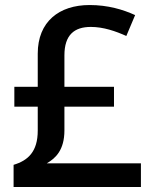

<svg xmlns="http://www.w3.org/2000/svg" viewBox="-20 -743 612 763"><path d="M336 -723C215 -723 130 -657 130 -530V-398H37V-319H130V-224C130 -140 91 -105 34 -88V0H540V-94H166C201 -114 236 -147 236 -225V-319H433V-398H236V-523C236 -604 275 -636 341 -636C391 -636 440 -619 482 -600L517 -683C469 -705 409 -723 336 -723Z"/></svg>

Font: Noto Sans Gujarati Medium
Style: Regular
Weight: 500
Designer: Jelle Bosma - Monotype Design Team, Universal Thirst
Foundry: Monotype Imaging Inc.
Version: Version 2.106